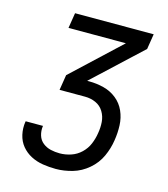

<svg xmlns="http://www.w3.org/2000/svg" viewBox="-110 -822 796 908"><g transform="rotate(15 288.0 -367.5)"><path d="M247 0Q287 0 328.5 -12Q370 -24 404.5 -53.5Q439 -83 457 -122.5Q475 -162 481 -203Q487 -240 485.5 -277Q484 -314 469.5 -346.5Q455 -379 427.5 -401Q400 -423 365 -432Q330 -441 293 -441H283L518 -660L530 -735H145L133 -660H414L180 -441L168 -366H293Q321 -366 345.5 -355Q370 -344 384 -321Q398 -298 400 -270.5Q402 -243 397 -215Q393 -188 382 -161.5Q371 -135 349.5 -114.5Q328 -94 300.5 -85Q273 -76 246 -76Q223 -76 201.5 -81Q180 -86 163 -99.5Q146 -113 139.5 -134.5Q133 -156 136 -179L137 -181H52L51 -178Q46 -146 53 -115Q60 -84 79 -61Q98 -38 125 -24Q152 -10 183.5 -5Q215 0 247 0Z"/></g></svg>

Font: Iosevka Sparkle
Style: Italic
Weight: 400
Italic angle: -9°
Designer: Belleve Invis
Foundry: Belleve Invis
Version: Version 4.5.0; ttfautohint (v1.8.3)